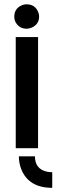

<svg xmlns="http://www.w3.org/2000/svg" viewBox="-20 -694 265 899"><path d="M224.6 185.5Q115.2 185.5 80.1 99.6Q68.4 70.3 68.4 38.1H143.6Q143.6 98.6 202.1 110.4Q213.9 112.3 224.6 112.3ZM46.9 -616.2Q46.9 -652.3 79.1 -668Q91.8 -673.8 104.5 -673.8Q141.6 -673.8 157.2 -641.6Q163.1 -628.9 163.1 -616.2Q163.1 -581.1 129.9 -565.4Q117.2 -559.6 104.5 -559.6Q69.3 -559.6 52.7 -590.8Q46.9 -602.5 46.9 -616.2ZM53.7 0V-520.5H158.2V0Z"/></svg>

Font: Post No Bills Jaffna
Style: Bold
Weight: 700
Designer: Kosala Senevirathne, Siva Puranthara, Lasantha Premarathna, Tharique Azeez
Foundry: Mooniak
Version: Version 1.220 ; ttfautohint (v1.6)